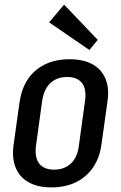

<svg xmlns="http://www.w3.org/2000/svg" viewBox="-20 -805 525 833"><path d="M203 8Q144 8 104.5 -14Q65 -36 48 -77.5Q31 -119 39 -177L65 -363Q74 -422 102 -463Q130 -504 176 -526Q222 -548 282 -548Q342 -548 381.5 -526Q421 -504 438 -462.5Q455 -421 446 -363L420 -177Q412 -119 383 -77.5Q354 -36 308.5 -14Q263 8 203 8ZM215 -69Q259 -69 287.5 -95.5Q316 -122 322 -172L349 -368Q356 -419 335.5 -445Q315 -471 271 -471Q241 -471 218.5 -459Q196 -447 182 -424Q168 -401 163 -368L136 -172Q130 -122 150 -95.5Q170 -69 215 -69ZM404 -632 368 -588 193 -708 258 -785Z"/></svg>

Font: Pathway Extreme Condensed Medium
Style: Italic
Weight: 500
Width: 3
Italic angle: -8°
Version: Version 1.001;gftools[0.9.26]